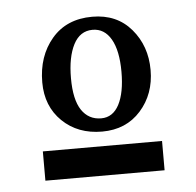

<svg xmlns="http://www.w3.org/2000/svg" viewBox="-37 -730 439 431"><g transform="rotate(-5 183.0 -514.5)"><path d="M185.5 -434.1Q130.9 -434.1 95.9 -468Q61 -502 61 -555.7Q61 -614.7 94.2 -653.8Q127.4 -692.9 185.5 -692.9Q240.7 -692.9 273.2 -654.8Q305.7 -616.7 305.7 -562.5Q305.7 -508.3 272.7 -471.2Q239.7 -434.1 185.5 -434.1ZM186 -463.9Q212.4 -463.9 226.3 -490.5Q240.2 -517.1 240.2 -564Q240.2 -611.8 225.3 -637.7Q210.4 -663.6 183.6 -663.6Q155.3 -663.6 140.6 -635.3Q126 -606.9 126 -559.6Q126 -511.2 141.8 -487.5Q157.7 -463.9 186 -463.9ZM317.4 -335.4H48.8V-401.4H317.4Z"/></g></svg>

Font: Munson
Style: Regular
Weight: 400
Designer: Paul James MIller
Foundry: High-Logic / Made with FontCreator
Version: Version 2.10;May 5, 2019;FontCreator 11.5.0.2430 64-bit